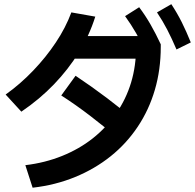

<svg xmlns="http://www.w3.org/2000/svg" viewBox="-20 -872 923 909"><path d="M100 -90Q193.3 -101.1 274.4 -133.9Q355.6 -166.7 419.4 -217.2Q483.3 -267.8 530 -335Q576.7 -402.2 600.6 -481.1Q624.4 -560 624.4 -651.1L673.3 -594.4H290V-701.1H716.7L741.1 -662.2V-650Q741.1 -542.2 713.3 -447.2Q685.6 -352.2 632.2 -272.2Q578.9 -192.2 503.9 -132.2Q428.9 -72.2 335.6 -33.9Q242.2 4.4 134.4 16.7ZM6.7 -424.4Q76.7 -474.4 137.2 -537.8Q197.8 -601.1 244.4 -671.1Q291.1 -741.1 317.8 -813.3L431.1 -793.3Q403.3 -704.4 353.3 -623.9Q303.3 -543.3 235.6 -472.8Q167.8 -402.2 81.1 -343.3ZM558.9 -201.1Q481.1 -266.7 409.4 -321.7Q337.8 -376.7 270 -420L337.8 -513.3Q414.4 -462.2 487.2 -407.2Q560 -352.2 627.8 -294.4ZM672.2 -623.3Q647.8 -674.4 624.4 -715Q601.1 -755.6 572.2 -795.6L638.9 -837.8Q668.9 -797.8 693.3 -755Q717.8 -712.2 741.1 -662.2ZM815.6 -637.8Q793.3 -690 771.7 -731.7Q750 -773.3 723.3 -813.3L791.1 -852.2Q818.9 -810 840.6 -766.7Q862.2 -723.3 883.3 -671.1Z"/></svg>

Font: Paperlogy 6 SemiBold
Style: Regular
Weight: 600
Designer: redesigned by Lee Juim, glyphs from Gmarket Sans & Montserrat
Foundry: PT&
Version: Version 1.001